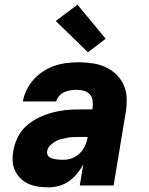

<svg xmlns="http://www.w3.org/2000/svg" viewBox="-20 -795 640 823"><path d="M189 8Q166 8 144.5 5Q123 2 103.5 -6.5Q84 -15 69 -29.5Q54 -44 45 -62.5Q36 -81 34.5 -103Q33 -125 37 -148Q42 -177 55.5 -205.5Q69 -234 92.5 -255Q116 -276 144.5 -290Q173 -304 202.5 -312Q232 -320 261.5 -323Q291 -326 320 -326H376L377 -333Q379 -349 377 -364.5Q375 -380 364.5 -391Q354 -402 339.5 -406Q325 -410 309 -410Q296 -410 282.5 -408Q269 -406 256.5 -400.5Q244 -395 234 -384Q224 -373 221 -360H78Q82 -385 94.5 -410Q107 -435 125 -455Q143 -475 166.5 -490Q190 -505 215.5 -513.5Q241 -522 267 -525Q293 -528 318 -528Q348 -528 377.5 -523.5Q407 -519 433 -507Q459 -495 479 -475.5Q499 -456 510.5 -430Q522 -404 523 -374Q524 -344 519 -314L467 0H322L337 -90Q326 -70 310.5 -51Q295 -32 276 -18.5Q257 -5 234 1.5Q211 8 189 8ZM252 -110Q271 -110 289.5 -117Q308 -124 322.5 -138.5Q337 -153 345 -171Q353 -189 356 -208H320Q307 -208 294 -207.5Q281 -207 267.5 -204.5Q254 -202 241 -198.5Q228 -195 216 -188Q204 -181 194 -170.5Q184 -160 182 -147Q181 -139 183.5 -132Q186 -125 192.5 -121Q199 -117 206 -115Q213 -113 221 -112Q229 -111 236.5 -110.5Q244 -110 252 -110ZM357 -571 219 -705 312 -775 433 -629Z"/></svg>

Font: Iosevka Heavy Extended Oblique
Style: Regular
Weight: 900
Width: 7
Italic angle: -9°
Monospace: yes
Designer: Belleve Invis
Foundry: Belleve Invis
Version: Version 32.5.0; ttfautohint (v1.8.4)